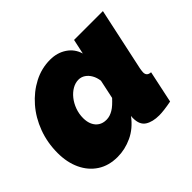

<svg xmlns="http://www.w3.org/2000/svg" viewBox="-127 -713 899 899"><g transform="rotate(-45 323.0 -263.0)"><path d="M193 10Q135 10 93.5 -17Q52 -44 29.5 -92Q7 -140 7 -202Q7 -270 29.5 -330.5Q52 -391 92 -437Q132 -483 183 -509.5Q234 -536 291 -536Q338 -536 373 -512.5Q408 -489 420 -448L436 -522H627L560 -210Q559 -203 558 -197Q557 -191 557 -186Q557 -161 584 -160L550 0Q524 5 503.5 7.5Q483 10 469 10Q425 10 398.5 -7Q372 -24 372 -67Q372 -70 372 -72.5Q372 -75 372.5 -77.5Q373 -80 373 -82Q337 -34 289.5 -12Q242 10 193 10ZM279 -150Q291 -150 302 -153.5Q313 -157 324 -163.5Q335 -170 346.5 -180.5Q358 -191 370 -204L390 -298Q387 -321 377 -338.5Q367 -356 352 -366Q337 -376 319 -376Q298 -376 278 -364.5Q258 -353 242 -333Q226 -313 216.5 -287Q207 -261 207 -233Q207 -208 215.5 -189.5Q224 -171 240 -160.5Q256 -150 279 -150Z"/></g></svg>

Font: Raleway Thin Black
Style: Italic
Weight: 900
Italic angle: -12°
Version: Version 4.026